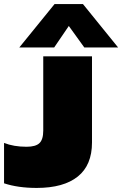

<svg xmlns="http://www.w3.org/2000/svg" viewBox="-25 -924 607 954"><path d="M70.8 -688 246.1 -903.8H387.2L562 -688H394L316.9 -794.9L244.1 -688ZM157.2 9.8Q64.5 9.8 -4.9 -13.2V-213.9Q43 -194.8 106.9 -194.8Q152.3 -194.8 171.1 -212.9Q189.9 -231 189.9 -274.9V-644H432.1V-215.8Q432.1 -103.5 361.6 -46.9Q291 9.8 157.2 9.8Z"/></svg>

Font: Kanit Black
Style: Regular
Weight: 900
Designer: Katatrad Team
Foundry: CadsonDemak
Version: Version 1.000;PS 001.000;hotconv 1.0.88;makeotf.lib2.5.64775